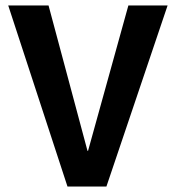

<svg xmlns="http://www.w3.org/2000/svg" viewBox="-20 -680 641 700"><path d="M10 -660 226 0H368L591 -660H448L301 -130H299L209 -466L157 -660Z"/></svg>

Font: Online Auction - Bold
Style: Bold
Weight: 500
Designer: Mohamed Mostafa, the designer of Online Auction
Foundry: Kief Type Foundry
Version: ""